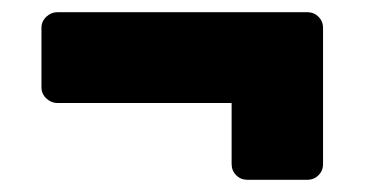

<svg xmlns="http://www.w3.org/2000/svg" viewBox="-20 -419 607 315"><path d="M386 -124Q375 -124 367.5 -131.5Q360 -139 360 -150V-250H74Q64 -250 56 -257.5Q48 -265 48 -276V-373Q48 -384 56 -391.5Q64 -399 74 -399H484Q495 -399 502.5 -391.5Q510 -384 510 -373V-150Q510 -139 502.5 -131.5Q495 -124 484 -124Z"/></svg>

Font: Rubik ExtraBold
Style: Regular
Weight: 800
Designer: Hubert and Fischer
Foundry: Hubert and Fischer
Version: Version 2.300;gftools[0.9.30]